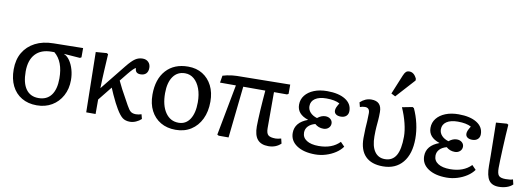

<svg xmlns="http://www.w3.org/2000/svg" viewBox="-61 -1190 4419 1594"><g transform="rotate(10 2148.5 -393.0)"><path d="M285 14Q212 14 158 -18Q104 -50 75 -108.5Q46 -167 46 -247Q46 -330 81 -389.5Q116 -449 180.5 -482.5Q245 -516 335 -517L583 -521V-443L571 -436L437 -446V-444Q464 -433 485 -402Q506 -371 518 -329Q530 -287 530 -241Q530 -167 498.5 -109Q467 -51 412 -18.5Q357 14 285 14ZM289 -48Q359 -48 396 -97Q433 -146 433 -238Q433 -381 354 -446H331Q242 -446 194.5 -394.5Q147 -343 147 -247Q147 -150 183.5 -99Q220 -48 289 -48Z M1071 14Q1033 14 1009 -4Q985 -22 955 -72Q945 -88 929 -119Q913 -150 898 -183.5Q883 -217 874 -239L780 -122V0H701L692 -507L784 -514L796 -507Q792 -433 788 -366.5Q784 -300 782 -218L954 -432Q996 -484 1024 -502.5Q1052 -521 1086 -521Q1116 -521 1134.5 -502.5Q1153 -484 1153 -454Q1153 -423 1136.5 -406Q1120 -389 1089 -389Q1044 -389 1044 -433Q1037 -433 1021 -417.5Q1005 -402 983 -375L929 -308Q940 -283 962 -241Q984 -199 1030 -117Q1050 -80 1066 -68Q1082 -56 1110 -56Q1130 -56 1156 -64L1166 -26Q1147 -8 1121.5 3Q1096 14 1071 14Z M1456 14Q1383 14 1329.5 -17.5Q1276 -49 1246.5 -106Q1217 -163 1217 -241Q1217 -372 1284.5 -446.5Q1352 -521 1470 -521Q1540 -521 1591.5 -489Q1643 -457 1672 -400Q1701 -343 1701 -266Q1701 -182 1670.5 -119Q1640 -56 1585 -21Q1530 14 1456 14ZM1470 -48Q1531 -48 1565 -99.5Q1599 -151 1599 -242Q1599 -308 1580.5 -357.5Q1562 -407 1529.5 -434.5Q1497 -462 1454 -462Q1390 -462 1354 -411.5Q1318 -361 1318 -271Q1318 -168 1359 -108Q1400 -48 1470 -48Z M2238 14Q2176 14 2146 -21.5Q2116 -57 2116 -132Q2116 -152 2117.5 -188.5Q2119 -225 2121.5 -269Q2124 -313 2127.5 -357Q2131 -401 2134 -436H1948L1901 0H1818L1805 -7L1886 -436H1752L1762 -496Q1777 -501 1799 -505.5Q1821 -510 1843.5 -512.5Q1866 -515 1881 -515L2329 -521V-443L2317 -436H2207V-132Q2207 -90 2224 -74.5Q2241 -59 2287 -59Q2303 -59 2333 -67L2343 -26Q2301 14 2238 14Z M2632 14Q2535 14 2477 -25Q2419 -64 2419 -130Q2419 -219 2525 -258V-259Q2430 -290 2430 -370Q2430 -415 2457 -449Q2484 -483 2531.5 -502Q2579 -521 2642 -521Q2739 -521 2795 -486Q2851 -451 2851 -390Q2851 -363 2834 -347.5Q2817 -332 2788 -332Q2762 -332 2747 -343Q2732 -354 2732 -374Q2732 -387 2738 -401Q2744 -415 2758 -438Q2717 -460 2646 -460Q2585 -460 2551 -437Q2517 -414 2517 -373Q2517 -343 2538 -320Q2559 -297 2596 -286Q2629 -313 2663 -313Q2689 -313 2706 -298.5Q2723 -284 2723 -262Q2723 -239 2706 -223.5Q2689 -208 2663 -208Q2621 -208 2591 -235Q2553 -225 2532 -202.5Q2511 -180 2511 -149Q2511 -107 2547.5 -83.5Q2584 -60 2649 -60Q2762 -60 2826 -126L2860 -91Q2838 -60 2802 -36.5Q2766 -13 2722 0.5Q2678 14 2632 14Z M3203 14Q3106 14 3055.5 -37.5Q3005 -89 3005 -189Q3005 -240 3007 -272Q3009 -304 3011 -332.5Q3013 -361 3013 -400Q3013 -446 2973 -446Q2951 -446 2931 -438L2921 -476Q2964 -516 3015 -516Q3102 -516 3102 -426Q3102 -385 3099.5 -356.5Q3097 -328 3094.5 -298Q3092 -268 3092 -220Q3092 -137 3122.5 -92.5Q3153 -48 3209 -48Q3273 -48 3303.5 -100Q3334 -152 3334 -260Q3334 -309 3318.5 -371.5Q3303 -434 3275 -497L3362 -514L3374 -507Q3401 -449 3415.5 -385Q3430 -321 3430 -260Q3430 -130 3370 -58Q3310 14 3203 14ZM3204 -576 3169 -594 3236 -757Q3246 -781 3256.5 -790.5Q3267 -800 3285 -800Q3325 -800 3348 -749V-735Z M3740 14Q3643 14 3585 -25Q3527 -64 3527 -130Q3527 -219 3633 -258V-259Q3538 -290 3538 -370Q3538 -415 3565 -449Q3592 -483 3639.5 -502Q3687 -521 3750 -521Q3847 -521 3903 -486Q3959 -451 3959 -390Q3959 -363 3942 -347.5Q3925 -332 3896 -332Q3870 -332 3855 -343Q3840 -354 3840 -374Q3840 -387 3846 -401Q3852 -415 3866 -438Q3825 -460 3754 -460Q3693 -460 3659 -437Q3625 -414 3625 -373Q3625 -343 3646 -320Q3667 -297 3704 -286Q3737 -313 3771 -313Q3797 -313 3814 -298.5Q3831 -284 3831 -262Q3831 -239 3814 -223.5Q3797 -208 3771 -208Q3729 -208 3699 -235Q3661 -225 3640 -202.5Q3619 -180 3619 -149Q3619 -107 3655.5 -83.5Q3692 -60 3757 -60Q3870 -60 3934 -126L3968 -91Q3946 -60 3910 -36.5Q3874 -13 3830 0.5Q3786 14 3740 14Z M4180 14Q4122 14 4096.5 -23Q4071 -60 4071 -143Q4071 -178 4070.5 -228Q4070 -278 4069 -332Q4068 -386 4067.5 -432.5Q4067 -479 4066 -507L4158 -514L4170 -507Q4167 -469 4164 -416Q4161 -363 4158.5 -308Q4156 -253 4154.5 -208Q4153 -163 4153 -140Q4153 -92 4168 -75.5Q4183 -59 4226 -59Q4267 -59 4287 -67L4297 -26Q4278 -7 4247 3.5Q4216 14 4180 14Z"/></g></svg>

Font: Literata 12pt
Style: Regular
Weight: 400
Designer: Latin by Veronika Burian and Jose Scaglione. Greek by Irene Vlachou. Cyrillic by Vera Evstafieva.
Foundry: TypeTogether
Version: Version 3.002